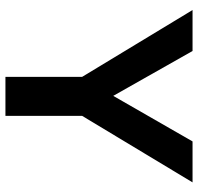

<svg xmlns="http://www.w3.org/2000/svg" viewBox="-31 -697 728 706"><g transform="rotate(90 333.0 -344.0)"><path d="M406 -281.9V0H262.7V-281.9L16.9 -688H167.5L332.5 -396.4L500 -688H650.6Z"/></g></svg>

Font: Ramabhadra
Style: Regular
Weight: 400
Designer: Purushoth Kumar Guthula
Foundry: Andhrapradesh Society for Knowledge Networks
Version: Version 1.0.5; ttfautohint (vUNKNOWN) -l 7 -r 28 -G 50 -x 13